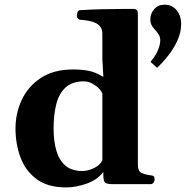

<svg xmlns="http://www.w3.org/2000/svg" viewBox="-20 -795 802 829"><path d="M265.6 14.2Q185.5 14.2 137.5 -22Q89.4 -58.1 68.1 -116.2Q46.9 -174.3 46.9 -240.2Q46.9 -306.2 74.2 -364.3Q101.6 -422.4 156.7 -458.7Q211.9 -495.1 295.9 -495.1Q335 -495.1 364.3 -489Q393.6 -482.9 426.3 -462.9L421.9 -539.6V-648.9Q421.9 -666.5 414.3 -677.7Q406.7 -689 393.3 -695.6Q379.9 -702.1 362.1 -705.3Q344.2 -708.5 323.7 -710Q318.8 -712.4 315.4 -716.3Q312 -720.2 312 -729.5Q312 -735.4 315.2 -742.9Q318.4 -750.5 323.7 -751Q369.6 -753.9 416.7 -755.1Q463.9 -756.3 502.4 -756.3Q541 -756.3 560.5 -756.3Q564.5 -756.3 569.8 -752.2Q575.2 -748 575.2 -736.3V-85.4Q575.2 -54.2 593.5 -47.1Q611.8 -40 629.9 -38.1Q640.1 -37.1 643.8 -34.2Q647.5 -31.2 647.5 -20Q647.5 -14.6 643.3 -7.3Q639.2 0 630.9 0H462.9Q433.6 0 429.4 -13.4Q425.3 -26.9 425.8 -52.7Q400.9 -18.6 354.2 -2.2Q307.6 14.2 265.6 14.2ZM335.4 -56.6Q357.9 -56.6 383.5 -68.1Q409.2 -79.6 421.9 -102.1V-391.1Q415.5 -409.2 390.9 -426.5Q366.2 -443.8 343.3 -443.8Q293 -443.8 264.2 -418.2Q235.4 -392.6 223.4 -346.7Q211.4 -300.8 211.4 -240.2Q211.4 -187 223.1 -145.5Q234.9 -104 262 -80.3Q289.1 -56.6 335.4 -56.6ZM658.2 -502.4 629.9 -527.8Q654.3 -558.1 663.1 -580.8Q671.9 -603.5 671.9 -621.6Q671.9 -634.3 665.8 -645Q659.7 -655.8 647 -668.9Q628.9 -688 628.9 -710.4Q628.9 -736.3 645.8 -755.6Q662.6 -774.9 690.9 -774.9Q712.4 -774.9 728.5 -763.9Q744.6 -752.9 753.4 -734.1Q762.2 -715.3 762.2 -691.9Q762.2 -655.8 746.6 -621.1Q731 -586.4 707.3 -556.2Q683.6 -525.9 658.2 -502.4Z"/></svg>

Font: Gelasio
Style: Bold
Weight: 700
Designer: Eben Sorkin
Foundry: Eben Sorkin
Version: Version 1.008